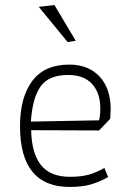

<svg xmlns="http://www.w3.org/2000/svg" viewBox="-20 -729 506 758"><path d="M133 -702 195 -709 279 -568 247 -563ZM59 -231Q59 -345 107.5 -409.5Q156 -474 253 -474Q329 -474 373 -427Q417 -380 417 -296Q417 -286 415 -260L371 -214L103 -215Q105 -123 142 -77Q179 -31 256 -31Q300 -31 330.5 -39.5Q361 -48 392 -66L407 -30Q373 -11 339 -1Q305 9 255 9Q59 9 59 -231ZM371 -254Q376 -272 376 -301Q376 -362 343.5 -397.5Q311 -433 249 -433Q172 -433 140 -387.5Q108 -342 102 -249Z"/></svg>

Font: Athiti Light
Style: Regular
Weight: 300
Designer: CadsonDemak Team
Foundry: CadsonDemak
Version: Version 1.032